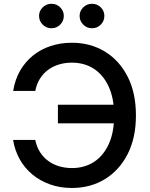

<svg xmlns="http://www.w3.org/2000/svg" viewBox="-20 -958 772 989"><path d="M350.1 10.3Q289.6 10.3 238 -8.1Q186.5 -26.4 146.7 -59.3Q106.9 -92.3 81.5 -137.7Q56.2 -183.1 47.4 -237.3H161.6Q168.9 -201.7 186 -174.6Q203.1 -147.5 228.3 -129.2Q253.4 -110.8 284.4 -101.6Q315.4 -92.3 350.6 -92.3Q414.6 -92.3 463.4 -123.5Q512.2 -154.8 540 -215.3Q567.9 -275.9 567.9 -363.3Q567.9 -450.7 540 -511.5Q512.2 -572.3 463.4 -603.8Q414.6 -635.3 350.1 -635.3Q315.4 -635.3 284.2 -626Q252.9 -616.7 228 -598.4Q203.1 -580.1 186 -553Q168.9 -525.9 161.6 -489.7H47.9Q57.1 -547.9 83.5 -593.8Q109.9 -639.6 149.9 -671.9Q189.9 -704.1 240.7 -720.9Q291.5 -737.8 350.1 -737.8Q445.8 -737.8 520.3 -692.4Q594.7 -647 637.5 -563.2Q680.2 -479.5 680.2 -363.3Q680.2 -248 637.5 -164.3Q594.7 -80.6 520.3 -35.2Q445.8 10.3 350.1 10.3ZM278.3 -322.8V-418.5H598.1V-322.8ZM454.1 -812.5Q427.7 -812.5 408.9 -831.1Q390.1 -849.6 390.1 -876Q390.1 -901.9 408.9 -920.2Q427.7 -938.5 454.1 -938.5Q480.5 -938.5 499 -920.2Q517.6 -901.9 517.6 -876Q517.6 -849.6 499 -831.1Q480.5 -812.5 454.1 -812.5ZM245.1 -812.5Q218.8 -812.5 200 -831.1Q181.2 -849.6 181.2 -876Q181.2 -901.9 200 -920.2Q218.8 -938.5 245.1 -938.5Q271.5 -938.5 290 -920.2Q308.6 -901.9 308.6 -876Q308.6 -849.6 290 -831.1Q271.5 -812.5 245.1 -812.5Z"/></svg>

Font: V-Inter
Style: Medium-500
Weight: 500
Designer: Rasmus Andersson
Foundry: rsms
Version: Version 4.000;git-4146feb